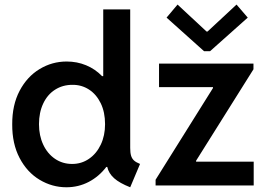

<svg xmlns="http://www.w3.org/2000/svg" viewBox="-20 -792 1137 820"><path d="M438 -79.1H434.1Q402.8 -38.1 358.9 -15.1Q314.9 7.8 263.7 7.8Q202.6 7.8 149.2 -24.2Q95.7 -56.2 63.7 -117.2Q31.7 -178.2 32.2 -260.7Q31.7 -343.3 63.7 -404.1Q95.7 -464.8 149.2 -497.1Q202.6 -529.3 264.6 -529.3Q309.1 -529.3 347.9 -513.2Q386.7 -497.1 416 -466.8H420.9V-752H536.1V-160.2Q536.1 -139.6 539.8 -127.2Q543.5 -114.7 552.2 -106.7Q561 -98.6 578.1 -91.8L536.1 7.8Q491.2 -9.8 467.8 -30.5Q444.3 -51.3 438 -79.1ZM428.7 -261.7Q428.7 -313 410.2 -351.1Q391.6 -389.2 359.9 -409.7Q328.1 -430.2 289.1 -429.7Q247.6 -429.7 215.1 -408.9Q182.6 -388.2 164.6 -349.9Q146.5 -311.5 146.5 -261.7Q146.5 -212.9 164.6 -174.3Q182.6 -135.7 214.8 -113.8Q247.1 -91.8 288.1 -91.8Q328.1 -91.8 360.1 -113.8Q392.1 -135.7 410.4 -174.3Q428.7 -212.9 428.7 -261.7ZM644.5 -24.4 889.6 -416V-419.9H659.2V-520.5H1062.5V-496.1L817.4 -105.5V-101.6H1063.5V0H644.5ZM862.3 -657.2H866.2L990.2 -772.5L1038.1 -716.8L877 -573.2H851.6L691.4 -716.8L738.3 -772.5Z"/></svg>

Font: Reddit Sans Strawberry SemiBold
Style: Regular
Weight: 600
Designer: Stephen Hutchings
Foundry: Reddit
Version: Version 1.013